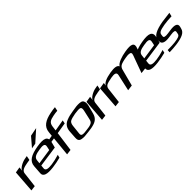

<svg xmlns="http://www.w3.org/2000/svg" viewBox="264 -2117 3527 3527"><g transform="rotate(-45 2027.5 -353.5)"><path d="M97 -338 106 -420 -6 -401 -38 34 61 22 96 -275C104 -341 169 -361 264 -377L332 -388L348 -472L287 -461C214 -449 103 -390 97 -338Z M608 -457C424 -425 320 -370 312 -243L300 -74C294 6 374 35 541 14C607 6 678 -8 752 -27L767 -86C687 -62 620 -47 565 -40C468 -28 400 -33 407 -97L414 -161L823 -219L850 -325C884 -464 795 -488 608 -457ZM591 -390C690 -407 749 -405 734 -335L718 -259L419 -215L427 -287C434 -354 497 -375 591 -390ZM833 -714 668 -682 516 -505 619 -523Z M1218 -649C1260 -657 1298 -663 1333 -665L1349 -742C1307 -738 1266 -732 1226 -724C1057 -691 957 -628 945 -496L936 -411L794 -387L790 -327L931 -349L894 29L996 16L1048 -368L1265 -404L1278 -469L1056 -431L1068 -525C1079 -603 1121 -631 1218 -649Z M1804 -323C1813 -356 1814 -384 1810 -406C1800 -451 1782 -471 1722 -476C1659 -480 1624 -474 1536 -459C1450 -444 1417 -439 1352 -413C1267 -379 1232 -317 1226 -236L1216 -86C1211 -28 1226 7 1278 18C1332 29 1370 25 1458 14C1529 5 1562 2 1620 -16C1699 -40 1741 -87 1761 -160ZM1640 -132C1632 -97 1620 -73 1585 -59C1546 -43 1522 -41 1466 -34C1410 -27 1387 -23 1353 -29C1323 -35 1318 -56 1322 -90L1341 -267C1346 -311 1361 -341 1385 -355C1410 -370 1457 -383 1525 -395C1595 -406 1642 -408 1664 -400C1686 -393 1692 -366 1682 -319Z M1931 -338 1940 -420 1828 -401 1796 34 1895 22 1930 -275C1938 -341 2003 -361 2098 -377L2166 -388L2182 -472L2121 -461C2048 -449 1937 -390 1931 -338Z M2986 -549C2878 -531 2756 -493 2719 -432C2703 -477 2636 -489 2522 -470C2385 -447 2308 -409 2290 -359L2298 -421L2179 -401L2147 34L2246 22L2282 -283C2286 -314 2299 -337 2323 -352C2348 -367 2396 -380 2467 -392C2558 -407 2605 -397 2591 -331L2520 -11L2629 -25L2714 -350C2722 -382 2739 -406 2763 -422C2788 -438 2839 -453 2916 -465C2950 -471 2978 -473 2999 -471C3046 -468 3057 -446 3040 -400L2916 -60L3034 -74L3178 -428C3228 -550 3162 -579 2986 -549Z M3332 -457C3148 -425 3044 -370 3036 -243L3024 -74C3018 6 3098 35 3265 14C3331 6 3402 -8 3476 -27L3491 -86C3411 -62 3344 -47 3289 -40C3192 -28 3124 -33 3131 -97L3138 -161L3547 -219L3574 -325C3608 -464 3519 -488 3332 -457ZM3315 -390C3414 -407 3473 -405 3458 -335L3442 -259L3143 -215L3151 -287C3158 -354 3221 -375 3315 -390Z M3736 -166 3803 -175C3871 -185 3914 -182 3905 -139L3897 -96C3893 -75 3878 -60 3853 -51C3828 -41 3792 -34 3745 -28C3709 -23 3644 -20 3555 -19L3552 35C3616 34 3677 29 3736 22C3815 12 3877 -3 3923 -25C3971 -47 4000 -80 4010 -125L4020 -163C4036 -235 3977 -262 3846 -242L3774 -232C3700 -221 3665 -231 3668 -262L3673 -302C3675 -324 3688 -341 3710 -354C3734 -368 3778 -379 3841 -390C3899 -399 3968 -406 4044 -408L4061 -481C3946 -467 3878 -458 3857 -455C3663 -422 3566 -366 3562 -290L3558 -247C3554 -171 3628 -150 3736 -166Z"/></g></svg>

Font: Gamestation Warped
Style: Italic
Weight: 400
Designer: Jonas Hecksher
Foundry: Jonas Hecksher, Playtypeª, e-types AS
Version: Version 1.003